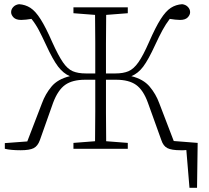

<svg xmlns="http://www.w3.org/2000/svg" viewBox="-20 -709 995 915"><path d="M749 -41 685 -219Q663 -280 628.5 -304.5Q594 -329 533 -329H485Q485 -244 485 -173Q485 -102 486 -36L589 -28V0H330V-28L433 -36Q434 -104 434 -176.5Q434 -249 434 -329H386Q325 -329 290.5 -304.5Q256 -280 233 -219L170 -41Q160 -13 140.5 -3Q121 7 78 7Q31 7 3 0V-27L110 -35L180 -217Q196 -261 225.5 -296.5Q255 -332 313 -346Q282 -359 257 -391.5Q232 -424 199 -496Q180 -537 165 -565.5Q150 -594 130 -619Q117 -617 104.5 -615.5Q92 -614 81 -614Q56 -614 44.5 -626Q33 -638 33 -651Q33 -665 43.5 -676Q54 -687 71 -689Q101 -687 125 -671.5Q149 -656 173.5 -617.5Q198 -579 229 -508Q258 -444 280 -412Q302 -380 327 -369.5Q352 -359 389 -359H434Q434 -439 434 -506.5Q434 -574 433 -638L330 -646V-674H589V-646L486 -638Q485 -571 485 -501Q485 -431 485 -359H530Q567 -359 592 -369.5Q617 -380 639.5 -412Q662 -444 690 -508Q721 -579 745.5 -617.5Q770 -656 794 -671.5Q818 -687 848 -689Q865 -687 875.5 -676Q886 -665 886 -651Q886 -638 874.5 -626Q863 -614 838 -614Q827 -614 814.5 -615.5Q802 -617 789 -619Q770 -594 754.5 -565.5Q739 -537 720 -496Q687 -424 662.5 -391.5Q638 -359 606 -346Q663 -332 693 -296.5Q723 -261 739 -217L808 -37L922 -28L919 186H883L868 6Q861 7 854.5 7Q848 7 841 7Q798 7 778 -3Q758 -13 749 -41Z"/></svg>

Font: Source Serif Pro Light
Style: Regular
Weight: 300
Designer: Frank Grießhammer
Foundry: Adobe Systems Incorporated
Version: Version 3.001;hotconv 1.0.111;makeotfexe 2.5.65597